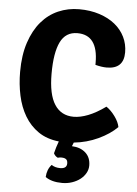

<svg xmlns="http://www.w3.org/2000/svg" viewBox="-61 -745 731 1024"><g transform="rotate(5 304.5 -233.5)"><path d="M254 78Q258 61 263 45Q268 29 274 13Q209 6 164 -25Q119 -56 90.5 -104Q62 -152 49 -212.5Q36 -273 36 -339Q36 -429 58.5 -496.5Q81 -564 119.5 -609Q158 -654 210 -676.5Q262 -699 321 -699Q381 -699 430 -683Q479 -667 513.5 -639Q548 -611 566.5 -573Q585 -535 585 -491Q585 -402 494 -402Q467 -402 433 -411V-423Q433 -571 323 -571Q260 -571 232 -513.5Q204 -456 204 -344Q204 -233 239 -179Q274 -125 341 -125Q376 -125 418.5 -141.5Q461 -158 511 -194Q536 -177 557.5 -147.5Q579 -118 584 -91Q545 -52 484 -23.5Q423 5 354 12L346 32Q392 34 419.5 59Q447 84 447 127Q447 148 436.5 167Q426 186 407.5 200.5Q389 215 364 223.5Q339 232 311 232Q254 232 221 208Q223 167 247 141Q266 154 293 154Q329 154 329 126Q329 109 319.5 103Q310 97 297 97Q286 97 276 100Q261 93 254 78Z"/></g></svg>

Font: Signika
Style: Bold
Weight: 700
Designer: Anna Giedrys
Foundry: Anna Giedrys
Version: Version 1.001